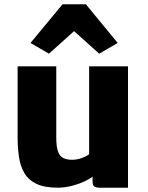

<svg xmlns="http://www.w3.org/2000/svg" viewBox="-20 -866 688 894"><path d="M249 8Q188 8 150.8 -9.5Q113.5 -27 94.2 -59Q75 -91 68.5 -134.2Q62 -177.5 62 -229V-557H242V-225Q242 -183 250 -160.8Q258 -138.5 274.5 -130.2Q291 -122 316 -122Q332.5 -122 348.2 -126.2Q364 -130.5 376.2 -136.5Q388.5 -142.5 395 -148V-557H576V8H445Q428 8 419.5 2.5Q411 -3 411 -21V-43.5Q392.5 -29.5 367 -18.5Q338.5 -6 307.2 1Q276 8 249 8ZM208 -616 122 -666 271 -846H380L528 -666L442 -616L325 -721Z"/></svg>

Font: Koeln Type Sans ExtraBold
Style: Regular
Weight: 800
Designer: Eben Sorkin
Foundry: Eben Sorkin
Version: Version 2.001